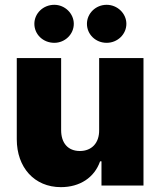

<svg xmlns="http://www.w3.org/2000/svg" viewBox="-20 -772 667 799"><path d="M392.6 -231.4C393.6 -175.8 360.4 -143.6 312.5 -143.6C262.7 -143.6 234.4 -176.8 234.4 -230.5V-530.3H49.8V-192.4C49.8 -75.2 123 6.8 233.4 6.8C312.5 6.8 373 -33.2 396.5 -100.6H402.3V0H577.1V-530.3H392.6ZM206.1 -593.8C250 -593.8 287.1 -628.9 287.1 -672.9C287.1 -715.8 250 -752 206.1 -752C159.2 -752 123 -715.8 123 -672.9C123 -628.9 159.2 -593.8 206.1 -593.8ZM423.8 -593.8C468.8 -593.8 505.9 -628.9 505.9 -672.9C505.9 -715.8 468.8 -752 423.8 -752C377.9 -752 341.8 -715.8 341.8 -672.9C341.8 -628.9 377.9 -593.8 423.8 -593.8Z"/></svg>

Font: Pretendard Black
Style: Regular
Weight: 900
Designer: Base glyphs from Inter by Rasmus Andersson; Hangeul glyphs from Noto Sans CJK(Source Han Sans) by Jang Soo-young and Kan
Foundry: Kil Hyung-jin
Version: Version 1.309;Glyphs 3.2 (3225)